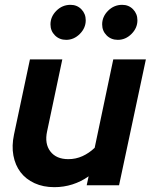

<svg xmlns="http://www.w3.org/2000/svg" viewBox="-20 -767 624 795"><path d="M238 -521 175 -223Q164 -172 188.5 -140Q213 -108 263 -108Q294 -108 321.5 -120.5Q349 -133 372 -155L449 -521H584L473 0H339L347 -37Q316 -15 280 -3.5Q244 8 205 8Q159 8 123 -8.5Q87 -25 65 -54Q43 -83 35.5 -123Q28 -163 38 -210L104 -521ZM254 -602Q226 -602 207.5 -620.5Q189 -639 189 -666Q189 -698 213.5 -722.5Q238 -747 272 -747Q299 -747 317 -728.5Q335 -710 335 -683Q335 -651 310.5 -626.5Q286 -602 254 -602ZM468 -602Q440 -602 421.5 -620.5Q403 -639 403 -666Q403 -698 427.5 -722.5Q452 -747 486 -747Q513 -747 531 -728.5Q549 -710 549 -683Q549 -651 524.5 -626.5Q500 -602 468 -602Z"/></svg>

Font: Red Hat Display
Style: Bold Italic
Weight: 700
Italic angle: -12°
Designer: Pentagram / MCKL
Foundry: Pentagram / MCKL
Version: Version 1.003; Red Hat Display Bold Italic